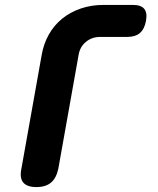

<svg xmlns="http://www.w3.org/2000/svg" viewBox="-20 -750 640 780"><path d="M217 -65Q209 -27 187.5 -8.5Q166 10 128 10Q90 10 74.5 -8.5Q59 -27 67 -65L149 -525Q157 -572 178.5 -610Q200 -648 233 -674.5Q266 -701 308.5 -715.5Q351 -730 400 -730H520Q553 -730 566 -714Q579 -698 573 -665Q567 -632 548.5 -616Q530 -600 497 -600H387Q353 -600 328.5 -579.5Q304 -559 299 -525Z"/></svg>

Font: Maple Mono ExtraBold
Style: Italic
Weight: 800
Italic angle: -10°
Monospace: yes
Designer: subframe7536
Version: Version 7.200